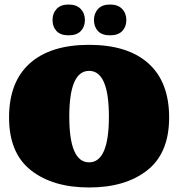

<svg xmlns="http://www.w3.org/2000/svg" viewBox="-20 -818 787 848"><path d="M20 -299Q20 -456 111.5 -538Q203 -620 373.5 -620Q544 -620 635.5 -538Q727 -456 727 -299Q727 -142 630.5 -66Q534 10 373.5 10Q213 10 116.5 -66Q20 -142 20 -299ZM461 -303Q461 -505 373.5 -505Q286 -505 286 -303Q286 -101 373.5 -101Q461 -101 461 -303ZM413 -778.5Q431 -798 466 -798Q501 -798 519.5 -778.5Q538 -759 538 -729.5Q538 -700 520 -681Q502 -662 466 -662Q430 -662 412.5 -681Q395 -700 395 -729.5Q395 -759 413 -778.5ZM230 -778.5Q248 -798 283 -798Q318 -798 336.5 -778.5Q355 -759 355 -729.5Q355 -700 337 -681Q319 -662 283 -662Q247 -662 229.5 -681Q212 -700 212 -729.5Q212 -759 230 -778.5Z"/></svg>

Font: Wendy One
Style: Regular
Weight: 400
Designer: Alejandro Inler
Foundry: Alejandro Inler
Version: 1.001